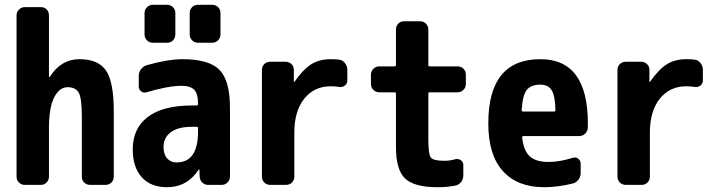

<svg xmlns="http://www.w3.org/2000/svg" viewBox="-20 -780 3040 810"><path d="M315.4 -530.3Q394.5 -530.3 427.2 -482.4Q460 -434.6 460 -309.6V-35.2Q460 -20.5 450.2 -10.3Q440.4 0 424.8 0H360.4Q345.7 0 335.4 -9.8Q325.2 -19.5 325.2 -35.2V-290Q325.2 -364.3 312.5 -388.2Q299.8 -412.1 265.1 -412.1Q230.5 -412.1 208.5 -369.1Q186.5 -326.2 186.5 -237.3V-35.2Q186.5 -20.5 176.8 -10.3Q167 0 152.3 0H85Q70.3 0 60.1 -9.8Q49.8 -19.5 49.8 -35.2V-714.8Q49.8 -729.5 60.1 -739.7Q70.3 -750 85 -750H152.3Q167 -750 176.8 -740.2Q186.5 -730.5 186.5 -714.8V-456.1Q186.5 -455.1 188.5 -455.1Q190.4 -455.1 190.4 -456.1Q237.3 -530.3 315.4 -530.3Z M815.4 -224.6V-240.2Q815.4 -245.1 809.6 -245.1H790Q731.4 -245.1 700.7 -222.2Q669.9 -199.2 669.9 -160.2Q669.9 -128.9 685.1 -111.8Q700.2 -94.7 724.6 -94.7Q815.4 -94.7 815.4 -224.6ZM750 -530.3Q861.3 -530.3 905.8 -485.4Q950.2 -440.4 950.2 -325.2V-35.2Q950.2 -20.5 939.9 -10.3Q929.7 0 915 0H858.4Q843.8 0 833.5 -9.8Q823.2 -19.5 822.3 -35.2L821.3 -64.5Q821.3 -65.4 820.3 -65.4Q818.4 -65.4 818.4 -64.5Q769.5 9.8 684.6 9.8Q616.2 9.8 578.1 -32.2Q540 -74.2 540 -150.4Q540 -238.3 603.5 -286.6Q667 -335 790 -335H809.6Q814.5 -335 815.4 -339.8V-344.7Q815.4 -384.8 799.3 -401.4Q783.2 -418 745.1 -418Q690.4 -418 597.7 -390.6Q585.9 -386.7 575.7 -394.5Q565.4 -402.3 565.4 -415V-460Q565.4 -475.6 574.7 -487.8Q584 -500 598.6 -504.9Q688.5 -530.3 750 -530.3ZM875 -759.8Q889.6 -759.8 899.9 -750Q910.2 -740.2 910.2 -724.6V-634.8Q910.2 -620.1 899.9 -609.9Q889.6 -599.6 875 -599.6H815.4Q800.8 -599.6 790.5 -609.9Q780.3 -620.1 780.3 -634.8V-724.6Q780.3 -739.3 790 -749.5Q799.8 -759.8 815.4 -759.8ZM625 -759.8H684.6Q699.2 -759.8 709.5 -750Q719.7 -740.2 719.7 -724.6V-634.8Q719.7 -620.1 710 -609.9Q700.2 -599.6 684.6 -599.6H625Q610.4 -599.6 600.1 -609.9Q589.8 -620.1 589.8 -634.8V-724.6Q589.8 -739.3 600.1 -749.5Q610.4 -759.8 625 -759.8Z M1411.1 -528.3Q1425.8 -526.4 1435.5 -513.7Q1445.3 -501 1445.3 -485.4V-440.4Q1445.3 -427.7 1435.1 -419.4Q1424.8 -411.1 1411.1 -413.1Q1393.6 -416 1375 -416Q1305.7 -416 1263.7 -363.8Q1221.7 -311.5 1221.7 -219.7V-35.2Q1221.7 -20.5 1211.9 -10.3Q1202.1 0 1186.5 0H1120.1Q1105.5 0 1095.2 -9.8Q1085 -19.5 1085 -35.2V-485.4Q1085 -500 1095.2 -509.8Q1105.5 -519.5 1120.1 -519.5H1184.6Q1199.2 -519.5 1209.5 -509.8Q1219.7 -500 1219.7 -485.4V-435.5Q1219.7 -434.6 1220.7 -434.6Q1222.7 -434.6 1222.7 -435.5Q1258.8 -487.3 1293 -508.8Q1327.1 -530.3 1375 -530.3Q1400.4 -530.3 1411.1 -528.3Z M1910.2 -500Q1924.8 -500 1935.1 -490.2Q1945.3 -480.5 1945.3 -464.8V-425.8Q1945.3 -411.1 1935.1 -400.9Q1924.8 -390.6 1910.2 -390.6H1792Q1787.1 -390.6 1787.1 -385.7V-190.4Q1787.1 -129.9 1797.4 -115.7Q1807.6 -101.6 1855.5 -101.6Q1877.9 -101.6 1901.4 -108.4Q1914.1 -111.3 1924.3 -104Q1934.6 -96.7 1934.6 -84V-40Q1934.6 -24.4 1925.3 -12.2Q1916 0 1901.4 2.9Q1867.2 9.8 1825.2 9.8Q1727.5 9.8 1689 -26.9Q1650.4 -63.5 1650.4 -160.2V-385.7Q1650.4 -390.6 1644.5 -390.6H1580.1Q1565.4 -390.6 1555.2 -400.9Q1544.9 -411.1 1544.9 -425.8V-464.8Q1544.9 -479.5 1555.2 -489.7Q1565.4 -500 1580.1 -500H1644.5Q1649.4 -500 1650.4 -504.9V-655.3Q1650.4 -669.9 1660.2 -680.2Q1669.9 -690.4 1684.6 -690.4H1752Q1766.6 -690.4 1776.9 -680.2Q1787.1 -669.9 1787.1 -655.3V-504.9Q1787.1 -500 1792 -500Z M2318.4 -309.6Q2323.2 -309.6 2323.2 -314.5Q2322.3 -375 2307.6 -398.9Q2293 -422.9 2259.8 -422.9Q2219.7 -422.9 2202.1 -400.4Q2184.6 -377.9 2180.7 -314.5Q2180.7 -310.5 2185.5 -309.6ZM2259.8 -530.3Q2460 -530.3 2460 -259.8V-241.2Q2459 -226.6 2448.7 -216.3Q2438.5 -206.1 2422.9 -206.1H2188.5Q2183.6 -206.1 2182.6 -200.2Q2189.5 -142.6 2215.8 -119.6Q2242.2 -96.7 2294.9 -96.7Q2339.8 -96.7 2396.5 -114.3Q2409.2 -118.2 2419.4 -110.4Q2429.7 -102.5 2429.7 -89.8V-49.8Q2429.7 -34.2 2420.4 -22Q2411.1 -9.8 2396.5 -5.9Q2333 9.8 2275.4 9.8Q2163.1 9.8 2101.6 -58.1Q2040 -126 2040 -259.8Q2040 -530.3 2259.8 -530.3Z M2911.1 -528.3Q2925.8 -526.4 2935.5 -513.7Q2945.3 -501 2945.3 -485.4V-440.4Q2945.3 -427.7 2935.1 -419.4Q2924.8 -411.1 2911.1 -413.1Q2893.6 -416 2875 -416Q2805.7 -416 2763.7 -363.8Q2721.7 -311.5 2721.7 -219.7V-35.2Q2721.7 -20.5 2711.9 -10.3Q2702.1 0 2686.5 0H2620.1Q2605.5 0 2595.2 -9.8Q2585 -19.5 2585 -35.2V-485.4Q2585 -500 2595.2 -509.8Q2605.5 -519.5 2620.1 -519.5H2684.6Q2699.2 -519.5 2709.5 -509.8Q2719.7 -500 2719.7 -485.4V-435.5Q2719.7 -434.6 2720.7 -434.6Q2722.7 -434.6 2722.7 -435.5Q2758.8 -487.3 2793 -508.8Q2827.1 -530.3 2875 -530.3Q2900.4 -530.3 2911.1 -528.3Z"/></svg>

Font: Rounded-L Mgen+ 1m bold
Style: Bold
Weight: 700
Designer: [Source Han Sans]
Ryoko NISHIZUKA  (kana & ideographs); Paul D. Hunt (Latin, Greek & Cyrillic); Wenlong ZHANG  (bopomofo
Version: Version 1.059.20150602